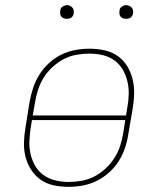

<svg xmlns="http://www.w3.org/2000/svg" viewBox="-20 -717 640 745"><path d="M246 8Q216 8 188 2Q160 -4 138 -19.5Q116 -35 101 -58Q86 -81 79 -108.5Q72 -136 73 -165Q74 -194 79 -223L95 -323Q100 -350 109 -377Q118 -404 133.5 -428.5Q149 -453 171 -473Q193 -493 219 -505.5Q245 -518 272.5 -523Q300 -528 327 -528Q357 -528 385 -522Q413 -516 435.5 -500.5Q458 -485 472.5 -462Q487 -439 494 -411.5Q501 -384 500.5 -355Q500 -326 495 -297L478 -197Q474 -170 465 -143Q456 -116 440.5 -91.5Q425 -67 402.5 -47Q380 -27 354 -14.5Q328 -2 300.5 3Q273 8 246 8ZM107 -269H469L474 -300Q479 -326 479.5 -352Q480 -378 474 -402.5Q468 -427 455.5 -448Q443 -469 423.5 -483Q404 -497 379 -503Q354 -509 327 -509Q303 -509 277 -504.5Q251 -500 228 -488Q205 -476 184.5 -457.5Q164 -439 150 -416.5Q136 -394 128 -369.5Q120 -345 116 -320ZM247 -11Q271 -11 296.5 -15.5Q322 -20 345.5 -32Q369 -44 389 -62.5Q409 -81 423.5 -103.5Q438 -126 446 -150.5Q454 -175 458 -200L466 -251H104L99 -220Q95 -194 94 -168Q93 -142 99 -117.5Q105 -93 117.5 -72Q130 -51 150 -37Q170 -23 195 -17Q220 -11 247 -11ZM469 -644Q463 -644 457.5 -646Q452 -648 448 -652.5Q444 -657 443.5 -663.5Q443 -670 444 -676Q444 -681 446.5 -685Q449 -689 453 -691.5Q457 -694 461 -695.5Q465 -697 470 -697Q476 -697 481.5 -694.5Q487 -692 491 -687.5Q495 -683 496 -676.5Q497 -670 496 -664Q495 -659 492.5 -655Q490 -651 486.5 -648.5Q483 -646 478.5 -645Q474 -644 469 -644ZM239 -644Q233 -644 227.5 -646Q222 -648 218 -652.5Q214 -657 213.5 -663.5Q213 -670 214 -676Q214 -681 216.5 -685Q219 -689 223 -691.5Q227 -694 231 -695.5Q235 -697 240 -697Q246 -697 251.5 -694.5Q257 -692 261 -687.5Q265 -683 266 -676.5Q267 -670 266 -664Q265 -659 262.5 -655Q260 -651 256.5 -648.5Q253 -646 248.5 -645Q244 -644 239 -644Z"/></svg>

Font: Iosevka HT Thin Extended
Style: Italic
Weight: 100
Width: 7
Italic angle: -9°
Monospace: yes
Designer: Belleve Invis
Foundry: Belleve Invis
Version: Version 32.3.0; ttfautohint (v1.8.4)